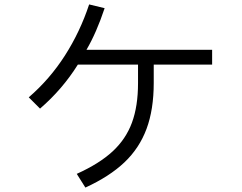

<svg xmlns="http://www.w3.org/2000/svg" viewBox="-20 -829 1096 868"><path d="M939 -604V-537H675V-454Q675 -334 642.5 -246.5Q610 -159 542.5 -95Q475 -31 366 19L327 -43Q429 -89 489 -144.5Q549 -200 576.5 -274.5Q604 -349 604 -453V-537H332Q262 -425 161 -338L110 -389Q205 -471 273.5 -578Q342 -685 383 -809L453 -792Q416 -681 371 -604Z"/></svg>

Font: PlemolJP
Style: Regular
Weight: 400
Monospace: yes
Version: v2.0.4; ttfautohint (v1.8.4.7-5d5b-dirty) -l 6 -r 45 -G 200 